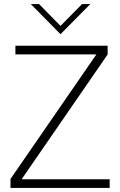

<svg xmlns="http://www.w3.org/2000/svg" viewBox="-20 -921 590 941"><path d="M517.5 0H31.5V-44L452.5 -654.5H55.5V-697H507.5V-654L86 -42.5H517.5ZM276.5 -753.5 131 -901H171.5L276.5 -794L382 -901H422.5Z"/></svg>

Font: Acari Sans Neue Light
Style: Regular
Weight: 300
Designer: Alfredo Marco Pradil (font), Cristiano Sobral (main changes)
Foundry: Hanken Design Co. (font), Cristiano Sobral (main changes)
Version: Version 2.459;March 19, 2022;FontCreator 14.0.0.2808 64-bit;